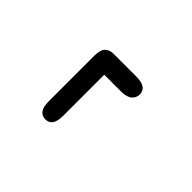

<svg xmlns="http://www.w3.org/2000/svg" viewBox="-7 -542 633 633"><g transform="rotate(-45 309.5 -226.0)"><path d="M136.5 -289.5Q136.5 -305.5 148.5 -314.5Q160.5 -323.5 187 -323.5H398Q427 -323.5 437.8 -312.5Q448.5 -301.5 448.5 -283Q448.5 -270 436.5 -263Q424.5 -256 398 -256H187Q160.5 -256 148.5 -264.5Q136.5 -273 136.5 -289.5ZM415 -316Q431 -316 439.8 -304Q448.5 -292 448.5 -283V-178Q448.5 -151.5 439.8 -139.2Q431 -127 415 -127Q399 -127 388.5 -139.2Q378 -151.5 378 -178V-269Q378 -290 388.2 -303Q398.5 -316 415 -316Z"/></g></svg>

Font: Sono ExtraLight Monospace
Style: Regular
Weight: 400
Version: Version 2.112